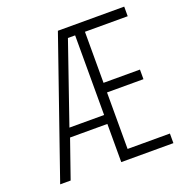

<svg xmlns="http://www.w3.org/2000/svg" viewBox="-116 -726 782 827"><g transform="rotate(-20 275.0 -312.5)"><path d="M21 0 238 -625H542V-581H346V-347H513V-303H346V-44H540V0H301V-175H130L69 0ZM142 -216H301V-581H268Z"/></g></svg>

Font: Inconsolata SemiExpanded Light
Style: Regular
Weight: 300
Width: 6
Monospace: yes
Designer: Raph Levien, Cyreal, Brenton Simpson
Foundry: Raph Levien, Cyreal, Google
Version: Version 3.001; ttfautohint (v1.8.2.53-6de2)